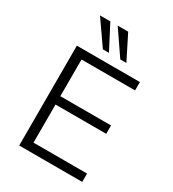

<svg xmlns="http://www.w3.org/2000/svg" viewBox="-220 -1055 1058 1174"><g transform="rotate(30 309.0 -468.0)"><path d="M104 0V-705H549V-646H171V-387H529V-328H171V-59H549V0ZM376 -765 259 -936H333L419 -765ZM253 -765 134 -936H207L296 -765Z"/></g></svg>

Font: Nunito Sans 9pt Light
Style: Regular
Weight: 300
Version: Version 3.101;gftools[0.9.27]